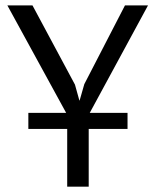

<svg xmlns="http://www.w3.org/2000/svg" viewBox="-20 -704 585 724"><path d="M86.9 -217.8Q124 -217.8 233.4 -217.8Q233.4 -163.1 233.4 0Q253.9 0 314.5 0Q314.5 -54.7 314.5 -217.8Q350.6 -217.8 460.9 -217.8Q460.9 -232.4 460.9 -278.3Q425.8 -278.3 318.4 -278.3Q373 -379.9 538.1 -683.6Q516.6 -683.6 451.2 -683.6Q413.1 -609.4 297.9 -386.7Q293.9 -371.1 280.3 -325.2Q280.3 -325.2 279.3 -325.2Q275.4 -339.8 262.7 -384.8Q222.7 -459 102.5 -683.6Q79.1 -683.6 7.8 -683.6Q63.5 -582 229.5 -278.3Q194.3 -278.3 86.9 -278.3Q86.9 -262.7 86.9 -217.8Z"/></svg>

Font: Aptus Gothic JP
Style: Medium
Weight: 400
Designer: Fuminori Ogawa / Motoya
Version: Version 1